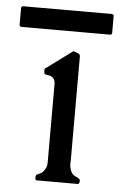

<svg xmlns="http://www.w3.org/2000/svg" viewBox="-106 -643 423 678"><g transform="rotate(5 106.0 -304.0)"><path d="M270 -542Q270 -535.2 261.7 -535.2H-49.8Q-58.1 -535.2 -58.1 -542V-601.6Q-58.1 -608.4 -49.8 -608.4H261.7Q270 -608.4 270 -601.6ZM50.8 0Q44.4 0 44.4 -8.8Q44.4 -17.6 48.3 -20Q52.2 -22.5 58.3 -24.9Q64.5 -27.3 67.9 -30.8Q83 -45.9 83 -64.5V-343.8Q83 -359.4 75 -366.2Q66.9 -373 58.1 -373.5Q49.3 -374 46.1 -376.5Q43 -378.9 43 -386.5Q43 -394 43.7 -395Q44.4 -396 46.4 -397.2Q48.3 -398.4 48.8 -398.9L136.7 -463.9Q140.1 -466.3 142.3 -465.1Q144.5 -463.9 153.8 -460.9Q163.1 -458 163.6 -450.2V-85.4Q163.6 -83 163.3 -75Q163.1 -66.9 163.1 -64.5Q167 -33.7 184.1 -26.4Q201.2 -19 201.7 -13.7Q201.7 0 195.3 0Z"/></g></svg>

Font: Della Respira
Style: Regular
Weight: 500
Version: Version 0.201